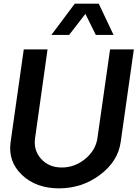

<svg xmlns="http://www.w3.org/2000/svg" viewBox="-20 -1020 764 1050"><path d="M389 -1000H520L601 -829H504L447 -944L358 -829H261ZM303 10Q177 10 100 -63.5Q23 -137 38 -243L110 -750H240L172 -266Q162 -199 204.5 -151.5Q247 -104 318 -104Q389 -104 446.5 -151.5Q504 -199 513 -266L582 -750H712L640 -243Q625 -137 526.5 -63.5Q428 10 303 10Z"/></svg>

Font: Oakes Grotesk
Style: Bold Italic
Weight: 600
Italic angle: -8°
Designer: Samuel Oakes
Foundry: Samuel Oakes
Version: Version 1.000;PS 001.000;hotconv 1.0.88;makeotf.lib2.5.64775